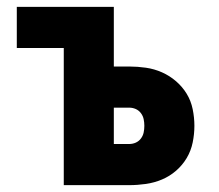

<svg xmlns="http://www.w3.org/2000/svg" viewBox="-20 -540 640 560"><path d="M166 0V-400H29V-520H312V-346H357Q381 -346 405.5 -342.5Q430 -339 452.5 -329Q475 -319 493.5 -303Q512 -287 524.5 -266.5Q537 -246 542 -221.5Q547 -197 547 -173Q547 -149 542 -124.5Q537 -100 524.5 -79Q512 -58 493.5 -42Q475 -26 452.5 -16.5Q430 -7 405.5 -3.5Q381 0 357 0ZM357 -120Q367 -120 376 -124Q385 -128 391 -136Q397 -144 399 -153.5Q401 -163 401 -173Q401 -183 399 -192.5Q397 -202 391 -210Q385 -218 376 -222Q367 -226 357 -226H312V-120Z"/></svg>

Font: Iosevka Custom Heavy Extended
Style: Regular
Weight: 900
Width: 7
Monospace: yes
Designer: Belleve Invis
Foundry: Belleve Invis
Version: Version 11.2.4; ttfautohint (v1.8.4)